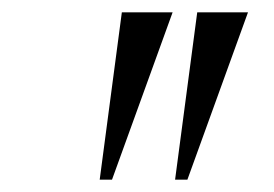

<svg xmlns="http://www.w3.org/2000/svg" viewBox="-20 -842 445 312"><path d="M260.5 -822 162 -550H142L178 -822ZM383 -822 284.5 -550H264.5L300.5 -822Z"/></svg>

Font: Merriweather 144pt Light
Style: Italic
Weight: 300
Italic angle: -7.8°
Version: Version 2.101